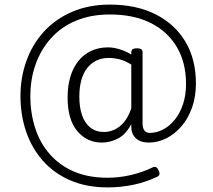

<svg xmlns="http://www.w3.org/2000/svg" viewBox="-20 -673 926 835"><path d="M274 -249Q274 -298 285.5 -337.5Q297 -377 319.5 -406Q342 -435 375 -451Q408 -467 450 -467Q473 -467 499.5 -459Q526 -451 551 -436V-448Q552 -456 558 -459.5Q564 -463 576 -463Q588 -463 594 -459Q600 -455 600 -447V-137Q600 -116 608 -105.5Q616 -95 632 -95Q661 -95 689.5 -110Q718 -125 740.5 -153Q763 -181 776 -220Q789 -259 789 -308Q789 -401 749 -468.5Q709 -536 635.5 -573Q562 -610 458 -610Q375 -610 310.5 -583Q246 -556 202 -507Q158 -458 135 -393.5Q112 -329 112 -255Q112 -181 133 -116Q154 -51 196.5 -2.5Q239 46 301.5 73Q364 100 448 100Q499 100 550 88Q601 76 646 54Q661 48 670 68Q680 89 663 96Q615 119 560.5 130.5Q506 142 448 142Q356 142 285 111Q214 80 166 25.5Q118 -29 93.5 -101Q69 -173 69 -255Q69 -336 95 -408.5Q121 -481 171.5 -536Q222 -591 294.5 -622Q367 -653 458 -653Q573 -653 657 -610.5Q741 -568 786.5 -491.5Q832 -415 832 -310Q832 -252 815 -204.5Q798 -157 769 -123.5Q740 -90 703.5 -71.5Q667 -53 627 -53Q590 -53 570.5 -72Q551 -91 551 -121Q551 -124 551 -127Q551 -130 551 -133Q527 -88 493 -70.5Q459 -53 423 -53Q358 -53 316 -103Q274 -153 274 -249ZM325 -252Q325 -206 337 -171.5Q349 -137 373 -118Q397 -99 432 -99Q455 -99 477.5 -109Q500 -119 519 -141.5Q538 -164 551 -202V-392Q524 -409 500 -415Q476 -421 452 -421Q423 -421 400 -410Q377 -399 360 -378Q343 -357 334 -325.5Q325 -294 325 -252Z"/></svg>

Font: Playwrite US Modern ExtraLight
Style: Regular
Weight: 250
Designer: Veronika Burian, José Scaglione
Foundry: TypeTogether
Version: Version 1.003